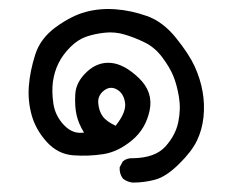

<svg xmlns="http://www.w3.org/2000/svg" viewBox="-20 -169 540 416"><path d="M267.6 226.6Q255.9 225.6 246.1 217.8Q238.3 207 239.3 193.4L246.1 180.7Q254.9 172.9 268.6 173.8Q316.4 172.9 338.4 148.4Q360.4 124 366.2 95.7Q372.1 67.4 367.7 41Q363.3 14.6 355.5 -4.4Q347.7 -23.4 331.5 -44.9Q315.4 -66.4 293.5 -77.1Q271.5 -87.9 250 -94.2Q228.5 -100.6 206.5 -98.1Q184.6 -95.7 166.5 -89.4Q148.4 -83 132.3 -66.9Q116.2 -50.8 106.9 -32.2Q97.7 -13.7 94.7 7.8Q91.8 29.3 95.7 55.7Q99.6 82 118.7 102.1Q137.7 122.1 162.1 118.2Q150.4 99.6 146 80.6Q141.6 61.5 143.1 35.2Q144.5 8.8 168 -13.2Q191.4 -35.2 220.2 -32.7Q249 -30.3 280.8 0Q312.5 30.3 304.2 70.3Q295.9 110.4 265.6 135.3Q235.4 160.2 203.6 165Q171.9 169.9 138.7 167.5Q105.5 165 81.5 138.7Q57.6 112.3 48.8 81.1Q40 49.8 42.5 17.6Q44.9 -14.6 56.2 -50.3Q67.4 -85.9 101.1 -110.4Q134.8 -134.8 165.5 -143.1Q196.3 -151.4 230 -148.9Q263.7 -146.5 298.3 -134.3Q333 -122.1 361.3 -86.9Q389.6 -51.8 401.9 -24.9Q414.1 2 418.9 29.3Q423.8 56.6 420.9 84.5Q418 112.3 406.7 135.7Q395.5 159.2 367.7 186.5Q339.8 213.9 316.4 220.2Q293 226.6 267.6 226.6ZM230.5 103.5Q253.9 74.2 251 53.7Q248 33.2 233.4 24.9Q218.8 16.6 205.1 27.3Q191.4 38.1 192.9 54.7Q194.3 71.3 202.1 82.5Q210 93.8 230.5 103.5Z"/></svg>

Font: JasonHandwriting2
Style: Regular
Weight: 400
Version: Version 1.05.10